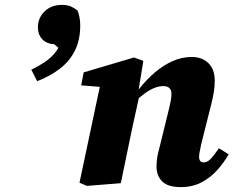

<svg xmlns="http://www.w3.org/2000/svg" viewBox="-20 -749 958 785"><path d="M233 -729Q255 -729 270 -722.5Q285 -716 297 -706Q302 -693 305 -678Q308 -663 308 -645Q308 -585 286 -541.5Q264 -498 224 -467.5Q184 -437 132 -417L108 -464Q139 -479 162 -494.5Q185 -510 201.5 -529Q218 -548 230 -577L236 -539L202 -568Q170 -570 152.5 -589Q135 -608 135 -637Q135 -676 162.5 -702.5Q190 -729 233 -729ZM335 11 305 -2 394 -422 449 -389 312 -400 322 -453 528 -514 566 -500 544 -365 550 -359 521 -227Q509 -171 497.5 -114Q486 -57 474 0ZM719 16Q667 16 643.5 -7Q620 -30 620 -68Q620 -95 626 -121.5Q632 -148 638 -170L669 -296Q675 -320 678 -336.5Q681 -353 681 -366Q681 -381 672.5 -389Q664 -397 648 -397Q631 -397 612.5 -390Q594 -383 573 -368Q552 -353 527 -329L524 -382H546Q579 -424 614 -453.5Q649 -483 686.5 -499.5Q724 -516 764 -516Q807 -516 832.5 -490.5Q858 -465 858 -420Q858 -394 854 -371Q850 -348 844 -324L803 -161Q800 -145 797 -131.5Q794 -118 794 -108Q794 -97 798.5 -91Q803 -85 813 -85Q827 -85 840.5 -98.5Q854 -112 875 -143L915 -118Q896 -85 868.5 -54Q841 -23 804 -3.5Q767 16 719 16Z"/></svg>

Font: Source Serif 4 ExtraBold
Style: Italic
Weight: 800
Italic angle: -12°
Designer: Frank Grießhammer
Foundry: Adobe Systems Incorporated
Version: Version 4.004;hotconv 1.0.116;makeotfexe 2.5.65601